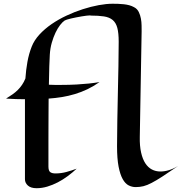

<svg xmlns="http://www.w3.org/2000/svg" viewBox="-20 -973 968 1022"><path d="M928.2 -89.8Q879.4 -56.2 845.9 -34.4Q812.5 -12.7 787.8 0.2Q763.2 13.2 743.4 18.1Q723.6 22.9 702.1 22.9Q683.1 22.9 665 13.9Q647 4.9 633.3 -19.3Q619.6 -43.5 611.3 -85.7Q603 -127.9 603 -194.8Q603 -260.7 604.5 -333Q606 -405.3 607.4 -478Q608.9 -550.8 610.4 -620.6Q611.8 -690.4 611.8 -751Q611.8 -796.9 604.5 -824.5Q597.2 -852.1 579.6 -866.7Q562 -881.3 533 -885.7Q503.9 -890.1 460.9 -890.1H461.4Q461.9 -890.6 461.9 -891.1H460.9Q453.1 -891.1 440.7 -889.6Q428.2 -888.2 414.1 -885.7Q399.9 -883.3 385.3 -880.4Q370.6 -877.4 357.9 -874.5Q345.2 -871.6 336.2 -868.7Q327.1 -865.7 324.2 -863.8Q313 -856.4 300 -839.8Q287.1 -823.2 275.6 -799.3Q264.2 -775.4 255.6 -745.6Q247.1 -715.8 245.1 -682.1Q243.7 -661.6 242.4 -619.4Q241.2 -577.1 240.2 -522Q256.8 -521 272.5 -521Q288.1 -521 303.2 -521Q349.6 -521 387.5 -523.2Q425.3 -525.4 452.6 -528.3Q484.4 -531.7 509.8 -536.1Q478 -513.7 445.3 -498Q412.6 -482.4 378.4 -472.2Q344.2 -461.9 309.3 -456.3Q274.4 -450.7 238.8 -448.2Q238.3 -408.7 238.3 -368.2Q238.3 -327.6 238 -289.3Q237.8 -251 237.8 -216.8Q237.8 -182.6 237.8 -155.8Q237.8 -128.9 237.8 -110.8Q237.8 -92.8 237.8 -86.9Q237.8 -64 247.3 -56.9Q256.8 -49.8 274.9 -49.8Q305.2 -49.8 333.5 -57.6Q361.8 -65.4 388.2 -75.2Q366.2 -54.7 340.6 -35.6Q314.9 -16.6 287.6 -2.4Q260.3 11.7 231.7 20.3Q203.1 28.8 174.8 28.8Q144 28.8 128.4 14.6Q112.8 0.5 112.8 -19V-444.8Q90.3 -444.8 65.4 -445.6Q40.5 -446.3 12.2 -448.2Q31.2 -460 46.9 -470.9Q62.5 -481.9 75 -494.4Q87.4 -506.8 97.4 -521.5Q107.4 -536.1 115.2 -555.2Q118.2 -600.6 126 -643.8Q133.8 -687 148.9 -725.1Q162.1 -758.8 189.9 -789.1Q217.8 -819.3 254.6 -844.7Q291.5 -870.1 334.5 -890.1Q377.4 -910.2 420.9 -924.1Q464.4 -938 505.4 -945.6Q546.4 -953.1 579.1 -953.1Q593.3 -953.1 608.6 -952.6Q624 -952.1 639.2 -950.4Q654.3 -948.7 668 -945.1Q681.6 -941.4 692.9 -935.1Q694.8 -933.1 696.8 -933.1Q711.4 -924.3 719 -908.4Q726.6 -892.6 730 -874.3Q733.4 -856 733.6 -837.6Q733.9 -819.3 733.9 -806.2L724.1 -244.1Q723.1 -196.3 731 -161.4Q738.8 -126.5 753.4 -104Q768.1 -81.5 788.6 -70.8Q809.1 -60.1 834 -60.1Q856 -60.1 879.6 -67.4Q903.3 -74.7 928.2 -89.8Z"/></svg>

Font: Eagle Lake
Style: Regular
Weight: 400
Designer: Astigmatic (AOETI)
Foundry: Astigmatic (AOETI)
Version: Version 1.000